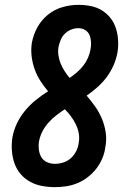

<svg xmlns="http://www.w3.org/2000/svg" viewBox="-20 -763 540 791"><path d="M206 8Q179 8 152.5 3Q126 -2 103.5 -14.5Q81 -27 64.5 -46.5Q48 -66 39.5 -90.5Q31 -115 29 -142Q27 -169 31 -196Q36 -225 49 -253Q62 -281 82 -305.5Q102 -330 126.5 -350Q151 -370 178 -387Q161 -407 146.5 -429.5Q132 -452 123 -477Q114 -502 110.5 -529.5Q107 -557 111 -585Q117 -619 133.5 -649.5Q150 -680 177 -702Q204 -724 237 -733.5Q270 -743 303 -743Q329 -743 354 -738Q379 -733 399.5 -720.5Q420 -708 435 -689Q450 -670 457.5 -646.5Q465 -623 466.5 -597.5Q468 -572 464 -547Q459 -520 448 -494.5Q437 -469 420 -446Q403 -423 381.5 -404Q360 -385 337 -369Q356 -347 372.5 -323.5Q389 -300 400 -273.5Q411 -247 415.5 -217.5Q420 -188 414 -157Q411 -133 401.5 -110.5Q392 -88 377 -68.5Q362 -49 342 -33.5Q322 -18 299 -8.5Q276 1 252.5 4.5Q229 8 206 8ZM267 -442Q283 -453 297.5 -465.5Q312 -478 323.5 -493Q335 -508 342.5 -525Q350 -542 353 -560Q356 -575 355 -590.5Q354 -606 348.5 -619Q343 -632 330.5 -639.5Q318 -647 302 -647Q288 -647 273 -641Q258 -635 247 -624Q236 -613 230 -598.5Q224 -584 221 -569Q218 -551 221 -533Q224 -515 230.5 -499.5Q237 -484 246.5 -469.5Q256 -455 267 -442ZM206 -88Q223 -88 240.5 -93.5Q258 -99 271.5 -111Q285 -123 293.5 -139.5Q302 -156 304 -173Q308 -194 304.5 -213.5Q301 -233 292.5 -250.5Q284 -268 272.5 -283.5Q261 -299 247 -313Q229 -301 211.5 -287.5Q194 -274 179.5 -257.5Q165 -241 155 -222Q145 -203 141 -182Q138 -165 140 -147.5Q142 -130 150 -116Q158 -102 173.5 -95Q189 -88 206 -88Z"/></svg>

Font: Iosevka Curly Slab Oblique
Style: Bold
Weight: 700
Italic angle: -9°
Monospace: yes
Designer: Belleve Invis
Foundry: Belleve Invis
Version: Version 11.1.0; ttfautohint (v1.8.3)